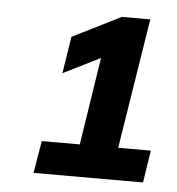

<svg xmlns="http://www.w3.org/2000/svg" viewBox="-39 -742 459 498"><g transform="rotate(5 190.0 -493.5)"><path d="M66 -282 80 -366H179L218 -618L260 -617L118 -546L133 -642L259 -705H333L279 -366H364L351 -282Z"/></g></svg>

Font: Mulish ExtraLight
Style: Italic
Weight: 200
Italic angle: -9°
Designer: Vernon Adams
Foundry: Vernon Adams
Version: Version 3.603